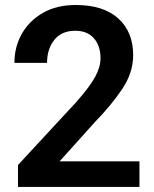

<svg xmlns="http://www.w3.org/2000/svg" viewBox="-20 -741 611 761"><path d="M532.7 -101.6V0H51.3V-86.9L282.2 -336.4Q336.4 -397.9 357.4 -436.8Q378.4 -475.6 378.4 -509.8Q378.4 -559.1 352.3 -589.1Q326.2 -619.1 278.3 -619.1Q224.1 -619.1 195.3 -583Q166.5 -546.9 166.5 -491.7H37.1Q37.1 -554.7 66.4 -606.7Q95.7 -658.7 150.1 -689.9Q204.6 -721.2 280.3 -721.2Q390.1 -721.2 449 -667.7Q507.8 -614.3 507.8 -522.5Q507.8 -453.6 465.3 -389.6Q422.9 -325.7 355 -255.9L216.3 -101.6Z"/></svg>

Font: Vazirmatn RD SemiBold
Style: Regular
Weight: 600
Designer: Saber Rastikerdar
Foundry: Saber Rastikerdar
Version: Version 32.102